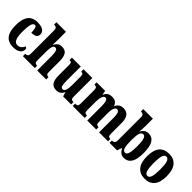

<svg xmlns="http://www.w3.org/2000/svg" viewBox="209 -1904 3059 3059"><g transform="rotate(45 1738.0 -375.0)"><path d="M249 10Q185 10 137 -16.5Q89 -43 62.5 -103Q36 -163 36 -266Q36 -374 64 -436Q92 -498 139.5 -523.5Q187 -549 246 -549Q342 -549 380.5 -518Q419 -487 419 -444Q419 -423 410.5 -403.5Q402 -384 375.5 -371.5Q349 -359 297 -359Q297 -411 287 -449.5Q277 -488 251 -488Q231 -488 216 -468.5Q201 -449 193 -400.5Q185 -352 185 -267Q185 -166 207 -113.5Q229 -61 280 -61Q320 -61 348.5 -85Q377 -109 391 -144Q403 -137 411 -126.5Q419 -116 419 -100Q419 -76 404.5 -50.5Q390 -25 353 -7.5Q316 10 249 10Z M466 0V-53H470Q494 -53 511 -65Q528 -77 528 -122V-646Q528 -673 518 -686Q508 -699 495 -703Q482 -707 474 -707H462V-760H677V-586Q677 -552 675.5 -519.5Q674 -487 673 -469H679Q694 -499 721.5 -524Q749 -549 803 -549Q872 -549 904.5 -503Q937 -457 937 -355V-124Q937 -77 949 -65Q961 -53 988 -53H991V0H789V-329Q789 -393 777 -428.5Q765 -464 736 -464Q711 -464 698.5 -442.5Q686 -421 681.5 -385.5Q677 -350 677 -309V-119Q677 -76 690.5 -64.5Q704 -53 731 -53H734V0Z M1226 10Q1151 10 1118.5 -38.5Q1086 -87 1086 -188V-413Q1086 -456 1077.5 -469.5Q1069 -483 1038 -483H1035V-536H1235V-216Q1235 -142 1245 -108Q1255 -74 1286 -74Q1319 -74 1333 -115.5Q1347 -157 1347 -227V-419Q1347 -463 1334.5 -473Q1322 -483 1300 -483H1297V-536H1495V-116Q1495 -73 1509 -63Q1523 -53 1545 -53H1554V0H1373L1352 -71H1348Q1311 10 1226 10Z M1589 0V-53H1594Q1622 -53 1637 -65Q1652 -77 1652 -122V-420Q1652 -463 1637 -474.5Q1622 -486 1595 -486H1592V-536H1785L1796 -465H1801Q1817 -504 1847 -526.5Q1877 -549 1935 -549Q1981 -549 2010.5 -528.5Q2040 -508 2055 -463H2059Q2073 -504 2105.5 -526.5Q2138 -549 2189 -549Q2257 -549 2294.5 -503Q2332 -457 2332 -355V-124Q2332 -77 2343.5 -65Q2355 -53 2383 -53H2385V0H2183V-329Q2183 -393 2170.5 -428.5Q2158 -464 2128 -464Q2105 -464 2091 -444Q2077 -424 2070.5 -392Q2064 -360 2064 -321V-124Q2064 -77 2076 -65Q2088 -53 2115 -53H2119V0H1917V-329Q1917 -393 1905.5 -428.5Q1894 -464 1863 -464Q1840 -464 1826.5 -442Q1813 -420 1806.5 -385Q1800 -350 1800 -309V-119Q1800 -76 1813.5 -64.5Q1827 -53 1855 -53H1858V0Z M2750 10Q2703 10 2672 -14.5Q2641 -39 2623 -78H2616L2588 0H2419V-53H2424Q2439 -53 2453 -58Q2467 -63 2476 -78Q2485 -93 2485 -124V-640Q2485 -683 2467 -695Q2449 -707 2423 -707H2419V-760H2635V-590Q2635 -562 2632.5 -526.5Q2630 -491 2627 -468H2632Q2649 -502 2679 -525Q2709 -548 2756 -548Q2835 -548 2877 -481Q2919 -414 2919 -270Q2919 -124 2875.5 -57Q2832 10 2750 10ZM2706 -62Q2740 -62 2755 -116Q2770 -170 2770 -272Q2770 -376 2754.5 -426.5Q2739 -477 2705 -477Q2663 -477 2648.5 -425.5Q2634 -374 2634 -271Q2634 -170 2648.5 -116Q2663 -62 2706 -62Z M3215 10Q3110 10 3051 -59.5Q2992 -129 2992 -270Q2992 -549 3218 -549Q3321 -549 3380.5 -480Q3440 -411 3440 -270Q3440 10 3215 10ZM3217 -53Q3257 -53 3273.5 -108Q3290 -163 3290 -270Q3290 -377 3273.5 -431Q3257 -485 3216 -485Q3175 -485 3159 -431Q3143 -377 3143 -270Q3143 -163 3159.5 -108Q3176 -53 3217 -53Z"/></g></svg>

Font: Noto Serif Ethiopic ExtraCondensed ExtraBold
Style: Regular
Weight: 800
Width: 2
Designer: Monotype Design Team
Foundry: Monotype Imaging Inc.
Version: Version 2.102; ttfautohint (v1.8.4.7-5d5b)